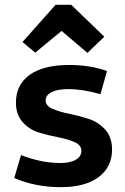

<svg xmlns="http://www.w3.org/2000/svg" viewBox="-20 -765 519 795"><path d="M126 -547 73 -591 210 -745H275L412 -613L342 -546L235 -637ZM232 10Q126 10 39 -28L67 -123Q151 -90 230 -90Q270 -90 293.5 -103.5Q317 -117 317 -140Q317 -164 289 -176.5Q261 -189 221.5 -196.5Q182 -204 142 -216Q102 -228 74 -259Q46 -290 46 -340Q46 -415 103.5 -455.5Q161 -496 266 -496Q353 -496 423 -471L396 -375Q323 -396 263 -396Q219 -396 194 -383.5Q169 -371 169 -349Q169 -327 197.5 -314.5Q226 -302 266 -294Q306 -286 346.5 -273Q387 -260 415.5 -228.5Q444 -197 444 -146Q444 -73 388 -31.5Q332 10 232 10Z"/></svg>

Font: Cantarell
Style: Bold
Weight: 700
Designer: Dave Crossland, Nikolaus Waxweiler, Florian Fecher, Jacques Le Bailly, Eben Sorkin, Alexei Vanyashin, Alexios Zavras, Em
Version: Version 0.303